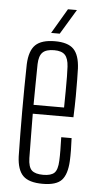

<svg xmlns="http://www.w3.org/2000/svg" viewBox="-54 -781 420 821"><g transform="rotate(5 156.0 -370.5)"><path d="M161 6Q102 6 76.8 -19Q51.5 -44 49 -101.5Q48 -148 47.5 -197.8Q47 -247.5 47 -299Q47 -350.5 47.5 -400.5Q48 -450.5 49 -497.5Q51.5 -556 77.5 -581Q103.5 -606 161 -606Q216.5 -606 241 -581.2Q265.5 -556.5 268.5 -499Q269 -482.5 269.5 -452Q270 -421.5 269.8 -380Q269.5 -338.5 267.5 -289H93Q93 -245.5 93.8 -199.2Q94.5 -153 95 -98.5Q96 -60 111 -46.2Q126 -32.5 160 -32.5Q193.5 -32.5 207.8 -46.2Q222 -60 223.5 -98.5Q224.5 -118.5 224.2 -143.8Q224 -169 223 -199.5H267.5Q269 -172.5 269.2 -147.5Q269.5 -122.5 268.5 -101.5Q265.5 -44 242.5 -19Q219.5 6 161 6ZM93 -327H224Q224.5 -363 224.8 -397.5Q225 -432 224.8 -459.5Q224.5 -487 223.5 -502Q221.5 -537.5 207.2 -552.5Q193 -567.5 161 -567.5Q126.5 -567.5 111.2 -552.5Q96 -537.5 95 -502Q94.5 -452.5 93.8 -410Q93 -367.5 93 -327ZM141 -640 204 -747H242.5L178 -640Z"/></g></svg>

Font: Big Shoulders Display Thin Light
Style: Regular
Weight: 300
Version: Version 2.002